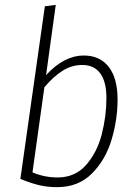

<svg xmlns="http://www.w3.org/2000/svg" viewBox="-20 -761 557 792"><path d="M465 -351Q465 -267 440 -184Q415 -101 359 -45Q303 11 216 11Q176 11 142 3Q108 -5 64 -23L165 -735L210 -741L170 -451Q244 -532 326 -532Q392 -532 428.5 -485Q465 -438 465 -351ZM163 -401 114 -50Q163 -29 218 -29Q290 -29 335.5 -81Q381 -133 400 -208Q419 -283 419 -356Q419 -424 393.5 -458.5Q368 -493 319 -493Q276 -493 238 -469Q200 -445 163 -401Z"/></svg>

Font: Fira Sans Condensed ExtraLight
Style: Italic
Weight: 275
Width: 3
Italic angle: -8°
Designer: Carrois Corporate & Edenspiekermann AG
Foundry: Carrois Corporate GbR & Edenspiekermann AG
Version: Version 4.203